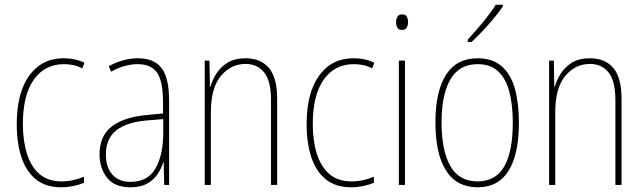

<svg xmlns="http://www.w3.org/2000/svg" viewBox="-20 -784 2729 814"><path d="M239 10Q174 10 132.5 -23.5Q91 -57 71 -117Q51 -177 51 -258Q51 -390 104 -463.5Q157 -537 250 -537Q299 -537 338 -518L329 -494Q311 -504 291 -508Q271 -512 251 -512Q170 -512 123.5 -446.5Q77 -381 77 -258Q77 -188 94 -133Q111 -78 147 -46.5Q183 -15 241 -15Q290 -15 336 -35V-9Q317 -1 291.5 4.5Q266 10 239 10Z M564 -537Q633 -537 665 -495.5Q697 -454 697 -356V0H676L674 -96H672Q664 -69 647.5 -45Q631 -21 603.5 -5.5Q576 10 533 10Q465 10 433.5 -31Q402 -72 402 -129Q402 -208 453.5 -247.5Q505 -287 598 -296L671 -303V-351Q671 -441 645.5 -476.5Q620 -512 564 -512Q540 -512 511.5 -505Q483 -498 451 -480L441 -503Q469 -519 501 -528Q533 -537 564 -537ZM598 -273Q515 -265 472 -230.5Q429 -196 429 -129Q429 -74 456.5 -43.5Q484 -13 533 -13Q607 -13 639.5 -70.5Q672 -128 672 -220V-279Z M1021 -537Q1085 -537 1120 -496Q1155 -455 1155 -366V0H1129V-359Q1129 -441 1100 -477Q1071 -513 1021 -513Q959 -513 916.5 -462Q874 -411 874 -308V0H848V-527H868L870 -416H872Q880 -445 898 -473Q916 -501 946 -519Q976 -537 1021 -537Z M1468 10Q1403 10 1361.5 -23.5Q1320 -57 1300 -117Q1280 -177 1280 -258Q1280 -390 1333 -463.5Q1386 -537 1479 -537Q1528 -537 1567 -518L1558 -494Q1540 -504 1520 -508Q1500 -512 1480 -512Q1399 -512 1352.5 -446.5Q1306 -381 1306 -258Q1306 -188 1323 -133Q1340 -78 1376 -46.5Q1412 -15 1470 -15Q1519 -15 1565 -35V-9Q1546 -1 1520.5 4.5Q1495 10 1468 10Z M1685 -723Q1700 -723 1705 -713Q1710 -703 1710 -691Q1710 -676 1704 -666.5Q1698 -657 1684 -657Q1670 -657 1664.5 -667Q1659 -677 1659 -690Q1659 -702 1664.5 -712.5Q1670 -723 1685 -723ZM1697 -527V0H1671V-527Z M2180 -264Q2180 -131 2136.5 -60.5Q2093 10 2005 10Q1916 10 1871 -61Q1826 -132 1826 -265Q1826 -397 1871 -467Q1916 -537 2005 -537Q2068 -537 2107 -503Q2146 -469 2163 -407.5Q2180 -346 2180 -264ZM1852 -265Q1852 -146 1889 -80.5Q1926 -15 2004 -15Q2082 -15 2118 -78.5Q2154 -142 2154 -265Q2154 -339 2139.5 -394.5Q2125 -450 2092.5 -481Q2060 -512 2005 -512Q1927 -512 1889.5 -447.5Q1852 -383 1852 -265ZM2112 -757Q2096 -733 2073 -705.5Q2050 -678 2025.5 -652Q2001 -626 1979 -606H1963V-616Q1997 -653 2027.5 -690Q2058 -727 2082 -764H2112Z M2481 -537Q2545 -537 2580 -496Q2615 -455 2615 -366V0H2589V-359Q2589 -441 2560 -477Q2531 -513 2481 -513Q2419 -513 2376.5 -462Q2334 -411 2334 -308V0H2308V-527H2328L2330 -416H2332Q2340 -445 2358 -473Q2376 -501 2406 -519Q2436 -537 2481 -537Z"/></svg>

Font: Noto Sans Georgian Condensed Thin
Style: Regular
Weight: 100
Width: 3
Designer: Monotype Design Team, Akaki Razmadze
Foundry: Google LLC
Version: Version 2.005; ttfautohint (v1.8.4.7-5d5b)